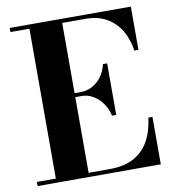

<svg xmlns="http://www.w3.org/2000/svg" viewBox="-83 -823 811 897"><g transform="rotate(-10 322.0 -375.0)"><path d="M23 0V-19.5H113V-730.5H23V-750H597.5V-545H578Q570.5 -598.5 545.8 -640.5Q521 -682.5 479.5 -706.5Q438 -730.5 379.5 -730.5H268.5V-19.5H369Q437.5 -19.5 483.2 -44.5Q529 -69.5 554.8 -115.5Q580.5 -161.5 588 -225H607.5V0ZM422.5 -263.5Q415 -297 396.8 -322.8Q378.5 -348.5 353 -363.5Q327.5 -378.5 299 -378.5H243V-397.5H299Q327.5 -397.5 353 -411.2Q378.5 -425 396.8 -449.8Q415 -474.5 422.5 -508H442.5V-263.5Z"/></g></svg>

Font: Bodoni Moda SC 11pt
Style: Bold
Weight: 700
Version: Version 2.005